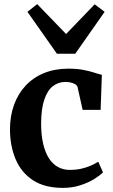

<svg xmlns="http://www.w3.org/2000/svg" viewBox="-20 -903 550 934"><path d="M286 11Q197.5 11 140.8 -26Q84 -63 56.5 -127.2Q29 -191.5 28.5 -273Q28.5 -338 48 -392.2Q67.5 -446.5 104.5 -486.2Q141.5 -526 194.2 -547.5Q247 -569 313 -569Q354.5 -569 385.2 -563Q416 -557 438.2 -549.8Q460.5 -542.5 475.5 -539L469.5 -368.5H382L357.5 -478.5Q355.5 -487.5 345.8 -493.2Q336 -499 323.2 -501.8Q310.5 -504.5 298.5 -504.5Q264 -504.5 237.5 -484Q211 -463.5 195.8 -419.2Q180.5 -375 180 -302.5Q180 -246 190 -203.5Q200 -161 218.2 -132.8Q236.5 -104.5 262.2 -90.5Q288 -76.5 318.5 -76.5Q349.5 -76.5 375 -82.2Q400.5 -88 421.5 -97.2Q442.5 -106.5 458 -116.5L481 -64.5Q467 -50 438.5 -32.2Q410 -14.5 371 -1.8Q332 11 286 11ZM257 -641.5 113.5 -845.5 161 -883 301.5 -737.5 440.5 -882 489 -845.5 346 -641.5Z"/></svg>

Font: Merriweather 20pt
Style: Bold
Weight: 700
Version: Version 2.100